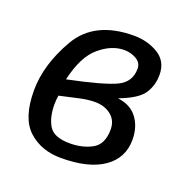

<svg xmlns="http://www.w3.org/2000/svg" viewBox="-100 -619 719 726"><g transform="rotate(20 259.0 -256.5)"><path d="M35.2 -197.3Q35.2 -300.8 98.6 -410.9Q162.1 -521 320.3 -521Q375.5 -521 418.5 -494.9Q461.4 -468.8 461.4 -414.1Q461.4 -372.1 439.7 -338.9Q418 -305.7 345.7 -278.3V-277.3Q396.5 -271 422.9 -235.6Q449.2 -200.2 449.2 -148.9Q449.2 -75.2 389.2 -33.4Q329.1 8.3 217.8 8.3Q138.7 8.3 86.9 -38.8Q35.2 -85.9 35.2 -197.3ZM126 -174.3Q126 -121.1 146.5 -88.1Q167 -55.2 230.5 -55.2Q282.2 -55.2 320.3 -76.4Q358.4 -97.7 358.4 -157.2Q358.4 -193.4 332.5 -214.1Q306.6 -234.9 267.6 -234.9Q237.3 -234.9 199.2 -225.8Q161.1 -216.8 128.9 -210Q126 -191.4 126 -174.3ZM134.8 -277.8Q278.8 -307.6 327.1 -331.1Q375.5 -354.5 375.5 -408.2Q375.5 -431.6 353.5 -444.6Q331.5 -457.5 304.2 -457.5Q253.9 -457.5 205.6 -416.7Q157.2 -376 134.8 -277.8Z"/></g></svg>

Font: Istok Web
Style: Italic
Weight: 400
Italic angle: -13°
Designer: Andrey V. Panov
Foundry: Andrey V. Panov
Version: Version 1.0.2g